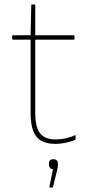

<svg xmlns="http://www.w3.org/2000/svg" viewBox="-20 -638 406 866"><path d="M230 11Q192 11 167 -2.5Q142 -16 130 -47Q118 -78 118 -128V-459H38Q35 -459 35 -462V-475Q35 -479 38 -479H118L121 -615Q121 -618 124 -618H135Q139 -618 139 -615V-479H312Q316 -479 316 -475V-462Q316 -459 312 -459H139V-128Q139 -64 161 -36.5Q183 -9 231 -9Q254 -9 276.5 -14Q299 -19 318 -28Q321 -30 321 -25V-11Q321 -8 319 -7Q300 1 276 6Q252 11 230 11ZM205 208Q202 208 203 204L219 125Q211 125 206 119.5Q201 114 201 106V99Q201 80 221 80Q230 80 235.5 85Q241 90 241 99V106Q241 110 240.5 115.5Q240 121 238 129L219 205Q218 208 214 208Z"/></svg>

Font: Sofia Sans Semi Condensed Thin
Style: Regular
Weight: 250
Version: Version 4.100